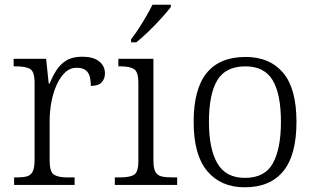

<svg xmlns="http://www.w3.org/2000/svg" viewBox="-20 -786 1339 816"><path d="M40 0V-32H52Q78 -32 94.5 -36.5Q111 -41 119 -57Q127 -73 127 -107V-433Q127 -481 108.5 -492.5Q90 -504 47 -504H38V-536H176L187 -431H191Q203 -461 219.5 -487Q236 -513 262 -529Q288 -545 329 -545Q376 -545 401 -525.5Q426 -506 426 -474Q426 -451 412 -436Q398 -421 366 -421Q366 -463 351.5 -480.5Q337 -498 306 -498Q277 -498 255.5 -477Q234 -456 219.5 -422.5Q205 -389 198 -350Q191 -311 191 -274V-104Q191 -55 209.5 -43.5Q228 -32 266 -32H297V0Z M468 0V-32H488Q531 -32 549.5 -43Q568 -54 568 -102V-433Q568 -481 549.5 -492.5Q531 -504 493 -504H483V-536H632V-105Q632 -72 640 -56.5Q648 -41 665.5 -36.5Q683 -32 713 -32H733V0ZM537 -619Q552 -638 569 -664Q586 -690 601.5 -717Q617 -744 628 -766H706V-756Q693 -739 667 -710Q641 -681 611.5 -652.5Q582 -624 559 -606H537Z M1020 10Q919 10 861 -58.5Q803 -127 803 -268Q803 -408 858.5 -476Q914 -544 1024 -544Q1126 -544 1183 -477Q1240 -410 1240 -268Q1240 -127 1184 -58.5Q1128 10 1020 10ZM1021 -30Q1106 -30 1140 -92.5Q1174 -155 1174 -268Q1174 -387 1138.5 -445.5Q1103 -504 1023 -504Q939 -504 903.5 -445Q868 -386 868 -268Q868 -153 904 -91.5Q940 -30 1021 -30Z"/></svg>

Font: Noto Serif Sinhala Light
Style: Regular
Weight: 300
Designer: Jelle Bosma - Monotype Design Team
Foundry: Monotype Imaging Inc.
Version: Version 2.007; ttfautohint (v1.8.4.7-5d5b)